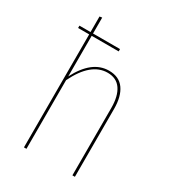

<svg xmlns="http://www.w3.org/2000/svg" viewBox="-179 -832 837 930"><g transform="rotate(30 240.0 -367.0)"><path d="M387 -379V0H373V-377Q373 -443 348 -479.5Q323 -516 273 -516Q180 -516 116 -384V0H102V-632H40V-645H102V-732L116 -734V-645H267V-632H116V-405Q179 -528 274 -528Q331 -528 359 -488.5Q387 -449 387 -379Z"/></g></svg>

Font: Fira Sans Compressed Hair
Style: Regular
Weight: 100
Width: 1
Designer: bBox Type GmbH & Carrois Corporate GbR & Edenspiekermann AG
Foundry: bBox Type GmbH & Carrois Corporate GbR & Edenspiekermann AG
Version: Version 4.301